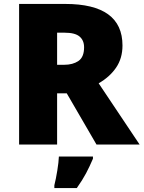

<svg xmlns="http://www.w3.org/2000/svg" viewBox="-20 -734 729 975"><path d="M311 -714Q602 -714 602 -503Q602 -438 569.5 -390.5Q537 -343 481 -311L689 0H470L319 -260H270V0H77V-714ZM308 -568H270V-405H306Q350 -405 378.5 -424.5Q407 -444 407 -494Q407 -529 384 -548.5Q361 -568 308 -568ZM452 72Q435 112 417 146Q399 180 370 221H256V207Q264 175 271 132Q278 89 279 61H452Z"/></svg>

Font: Noto Kufi Arabic Black
Style: Regular
Weight: 900
Designer: Monotype Design Team, David Williams, Khaled Hosny
Foundry: Google LLC
Version: Version 2.109; ttfautohint (v1.8.4.7-5d5b)